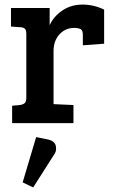

<svg xmlns="http://www.w3.org/2000/svg" viewBox="-20 -538 502 839"><path d="M95 -112V-389Q95 -405 89.5 -411.5Q84 -418 70 -419L28 -422V-503H197V-428Q215 -467 253 -492.5Q291 -518 340.5 -518Q390 -518 435 -496V-347L342 -340V-386Q342 -406 332 -411Q321 -416 305 -416Q265 -416 239.5 -387.5Q214 -359 214 -315V-83L301 -79V0H33V-76L66 -79Q81 -81 88 -87.5Q95 -94 95 -112ZM138 61 187 71Q219 77 224 100Q225 104 225 115.5Q225 127 211 146L125 281L79 259Z"/></svg>

Font: Bree Serif
Style: Regular
Weight: 400
Designer: Veronika Burian, Jos Scaglione
Foundry: TypeTogether
Version: Version 1.002